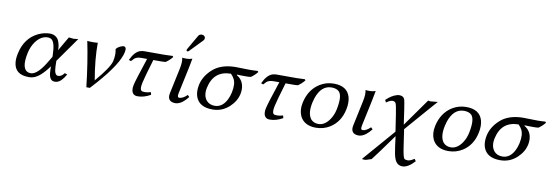

<svg xmlns="http://www.w3.org/2000/svg" viewBox="-63 -1151 5332 1851"><g transform="rotate(10 2603.0 -225.5)"><path d="M453.6 -190.9 455.1 -132.8Q458.5 -51.8 493.7 -50.8Q522.5 -50.8 543.9 -75.2Q549.3 -81.5 554.7 -87.9L579.6 -79.1Q537.1 -2.9 491.7 7.8Q481.4 10.3 469.7 9.8Q415 9.8 412.6 -88.9Q412.6 -90.3 412.1 -90.8L411.6 -129.9Q330.6 -16.6 261.7 3.9Q240.2 10.3 217.8 9.8Q80.1 9.8 68.8 -109.4Q65.4 -148.4 75.7 -195.8Q108.4 -350.6 233.9 -411.6Q290 -438.5 347.2 -439Q379.9 -439 402.6 -424.1Q425.3 -409.2 434.6 -387.9Q443.8 -366.7 448.2 -345.2Q452.6 -323.7 452.1 -309.1L451.7 -293.9L533.2 -434.1Q540.5 -434.1 556.6 -431.6Q572.8 -429.2 580.1 -429.2Q587.9 -429.2 604.5 -431.6Q619.6 -434.1 625.5 -434.1ZM410.2 -222.2 409.7 -243.2Q406.7 -359.9 372.1 -387.2Q356 -398.9 334 -398.9Q267.6 -398.9 216.3 -329.6Q182.6 -282.7 168.5 -219.2Q132.8 -52.2 210.9 -32.2Q221.2 -29.8 231.4 -29.8Q299.8 -31.7 385.3 -181.2Z M850.6 -69.8Q979.5 -219.7 994.1 -283.7Q994.6 -285.6 994.6 -286.1Q1007.8 -347.7 997.6 -395.5Q996.6 -399.4 996.1 -400.9Q1012.7 -425.3 1052.2 -439Q1061.5 -441.9 1066.9 -441.9Q1100.1 -441.9 1089.8 -390.1Q1089.4 -388.2 1089.4 -387.2Q1064.5 -269 874.5 -53.7Q846.7 -22 816.9 9.8H782.7Q754.9 -235.4 713.9 -432.1Q730 -429.2 766.1 -429.2Q803.2 -429.2 816.9 -432.1Q815.4 -270.5 850.6 -69.8Z M1373 -360.8Q1319.8 -184.6 1307.1 -126Q1291.5 -51.8 1320.3 -44.4Q1322.3 -43.9 1322.8 -43.9Q1335.9 -41.5 1347.7 -42Q1373 -42.5 1403.3 -51.8L1410.2 -26.9Q1344.7 10.3 1283.2 9.8Q1231.4 9.8 1224.6 -43.5Q1222.2 -65.4 1228 -91.8Q1237.8 -137.7 1312 -360.8H1256.3Q1212.4 -360.8 1189.5 -341.8Q1179.2 -332.5 1162.1 -313L1140.6 -320.8Q1180.7 -407.2 1234.9 -423.8Q1252 -428.7 1270.5 -429.2H1471.2Q1510.3 -429.2 1549.3 -432.1L1557.1 -422.9Q1535.6 -393.6 1494.6 -363.8Q1478 -360.8 1447.3 -360.8Z M1790.5 -683.1Q1816.4 -683.1 1824.2 -662.1Q1826.2 -654.8 1825.2 -647.9Q1822.3 -637.7 1815.4 -629.9L1697.3 -507.8Q1689.5 -500.5 1683.6 -500Q1672.9 -500 1671.9 -509.8Q1671.9 -511.7 1672.4 -513.2Q1673.8 -517.6 1676.3 -522.9L1758.8 -666Q1769.5 -682.6 1790.5 -683.1ZM1638.7 -321.8Q1653.3 -392.1 1643.6 -429.2L1646 -431.2Q1657.7 -429.2 1689.5 -429.2Q1714.8 -429.7 1741.7 -439Q1741.7 -438 1723.1 -342.8L1669.4 -90.8Q1661.1 -51.3 1675.3 -46.9Q1679.2 -45.9 1683.1 -45.9Q1718.3 -46.9 1758.8 -86.9L1776.4 -69.8Q1722.2 0 1669.9 10.3Q1662.1 11.7 1655.8 12.2Q1588.9 12.2 1583.5 -40.5Q1582.5 -55.2 1585.4 -70.8Z M2327.6 -363.8Q2311 -360.8 2280.3 -360.8Q2211.4 -360.8 2193.4 -362.8L2189.9 -357.9Q2260.7 -316.9 2262.2 -231Q2262.2 -208.5 2257.8 -186Q2242.2 -111.8 2179.7 -54.2Q2110.4 9.8 2016.1 9.8Q1887.7 9.8 1852.5 -82.5Q1833.5 -134.3 1848.6 -204.1Q1869.6 -296.4 1952.6 -366.2Q2021 -422.4 2132.3 -430.7Q2147.9 -431.6 2163.1 -432.1Q2186.5 -432.1 2233.4 -430.7Q2280.3 -429.2 2303.7 -429.2Q2342.8 -429.2 2381.8 -432.1L2390.1 -422.9Q2368.7 -393.6 2327.6 -363.8ZM2031.2 -28.8Q2105.5 -28.8 2147.9 -111.8Q2164.6 -144.5 2173.3 -185.1Q2191.4 -272 2165.5 -317.9Q2153.3 -341.3 2132.8 -360.8Q1965.3 -359.4 1928.2 -188Q1912.1 -111.3 1948.7 -64.9Q1978 -29.3 2031.2 -28.8Z M2667.5 -360.8Q2614.3 -184.6 2601.6 -126Q2585.9 -51.8 2614.7 -44.4Q2616.7 -43.9 2617.2 -43.9Q2630.4 -41.5 2642.1 -42Q2667.5 -42.5 2697.8 -51.8L2704.6 -26.9Q2639.2 10.3 2577.6 9.8Q2525.9 9.8 2519 -43.5Q2516.6 -65.4 2522.5 -91.8Q2532.2 -137.7 2606.4 -360.8H2550.8Q2506.8 -360.8 2483.9 -341.8Q2473.6 -332.5 2456.5 -313L2435.1 -320.8Q2475.1 -407.2 2529.3 -423.8Q2546.4 -428.7 2564.9 -429.2H2765.6Q2804.7 -429.2 2843.8 -432.1L2851.6 -422.9Q2830.1 -393.6 2789.1 -363.8Q2772.5 -360.8 2741.7 -360.8Z M2862.3 -205.1Q2890.6 -337.9 2991.7 -400.9Q3053.7 -439 3127.9 -439Q3257.8 -439 3288.1 -337.9Q3303.2 -285.2 3288.1 -213.9Q3261.7 -89.8 3165.5 -28.8Q3103.5 9.8 3028.8 9.8Q2914.6 9.8 2873 -73.7Q2846.7 -129.9 2862.3 -205.1ZM3112.8 -398.9Q3010.7 -398.9 2966.3 -267.6Q2959 -245.6 2954.1 -222.2Q2931.2 -113.8 2972.2 -61.5Q2998.5 -30.3 3045.9 -29.8Q3109.9 -29.8 3157.7 -102.1Q3185.1 -144 3196.3 -195.8Q3225.1 -332 3186.5 -373.5Q3162.1 -398.4 3112.8 -398.9Z M3433.1 -321.8Q3447.8 -392.1 3438 -429.2L3440.4 -431.2Q3452.1 -429.2 3483.9 -429.2Q3509.3 -429.7 3536.1 -439Q3536.1 -438 3517.6 -342.8L3463.9 -90.8Q3455.6 -51.3 3469.7 -46.9Q3473.6 -45.9 3477.5 -45.9Q3512.7 -46.9 3553.2 -86.9L3570.8 -69.8Q3516.6 0 3464.4 10.3Q3456.5 11.7 3450.2 12.2Q3383.3 12.2 3377.9 -40.5Q3377 -55.2 3379.9 -70.8Z M3766.6 -253.9Q3752.9 -344.7 3743.2 -359.9Q3732.9 -373.5 3713.9 -374Q3692.4 -374 3660.2 -352.5Q3655.3 -349.1 3652.3 -346.7L3641.1 -370.6Q3693.8 -421.4 3745.6 -435.5Q3757.3 -439 3766.6 -439Q3806.6 -439 3818.8 -411.6Q3825.7 -396 3839.4 -302.2Q3839.8 -297.9 3840.3 -294.9L3858.9 -166L4050.3 -436Q4051.3 -436 4072.3 -432.1L4144 -439L4050.3 -332L3869.6 -124L3895.5 50.8Q3909.2 143.1 3921.9 156.7Q3931.6 165.5 3956.1 166Q3981.4 165 4016.6 141.1Q4017.6 140.6 4020.5 141.1L4034.2 161.1Q3968.8 231.9 3915 231.9Q3860.8 231.9 3838.4 174.3Q3823.7 136.7 3813 54.2L3800.3 -43.5L3677.7 126L3611.3 214.4L3556.2 231.9H3526.4L3521 226.6L3792 -85.9Z M4158.7 -205.1Q4187 -337.9 4288.1 -400.9Q4350.1 -439 4424.3 -439Q4554.2 -439 4584.5 -337.9Q4599.6 -285.2 4584.5 -213.9Q4558.1 -89.8 4461.9 -28.8Q4399.9 9.8 4325.2 9.8Q4210.9 9.8 4169.4 -73.7Q4143.1 -129.9 4158.7 -205.1ZM4409.2 -398.9Q4307.1 -398.9 4262.7 -267.6Q4255.4 -245.6 4250.5 -222.2Q4227.5 -113.8 4268.6 -61.5Q4294.9 -30.3 4342.3 -29.8Q4406.2 -29.8 4454.1 -102.1Q4481.4 -144 4492.7 -195.8Q4521.5 -332 4482.9 -373.5Q4458.5 -398.4 4409.2 -398.9Z M5143.6 -363.8Q5127 -360.8 5096.2 -360.8Q5027.3 -360.8 5009.3 -362.8L5005.9 -357.9Q5076.7 -316.9 5078.1 -231Q5078.1 -208.5 5073.7 -186Q5058.1 -111.8 4995.6 -54.2Q4926.3 9.8 4832 9.8Q4703.6 9.8 4668.5 -82.5Q4649.4 -134.3 4664.6 -204.1Q4685.5 -296.4 4768.6 -366.2Q4836.9 -422.4 4948.2 -430.7Q4963.9 -431.6 4979 -432.1Q5002.4 -432.1 5049.3 -430.7Q5096.2 -429.2 5119.6 -429.2Q5158.7 -429.2 5197.8 -432.1L5206.1 -422.9Q5184.6 -393.6 5143.6 -363.8ZM4847.2 -28.8Q4921.4 -28.8 4963.9 -111.8Q4980.5 -144.5 4989.3 -185.1Q5007.3 -272 4981.4 -317.9Q4969.2 -341.3 4948.7 -360.8Q4781.2 -359.4 4744.1 -188Q4728 -111.3 4764.6 -64.9Q4793.9 -29.3 4847.2 -28.8Z"/></g></svg>

Font: Linux Biolinum Slanted O
Style: Slanted
Weight: 400
Designer: Philipp H. Poll
Foundry: Philipp H. Poll
Version: Version 1.0.4